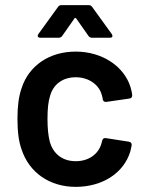

<svg xmlns="http://www.w3.org/2000/svg" viewBox="-20 -720 571 748"><path d="M275 8C379 8 463 -46 488 -131C489 -136 491 -143 493 -154V-157C493 -162 489 -167 482 -168L392 -182H389C384 -182 380 -179 378 -172C378 -171 378 -170 377 -169C377 -167 377 -165 376 -164C365 -120 326 -92 275 -92C223 -92 187 -121 174 -168C168 -191 165 -220 165 -257C165 -295 168 -325 175 -346C187 -391 224 -419 275 -419C324 -419 363 -392 375 -355C376 -351 378 -346 379 -341C380 -339 380 -336 380 -333C382 -326 386 -323 392 -323H394L484 -336C491 -337 495 -341 495 -348V-350C494 -361 491 -371 488 -382C463 -461 379 -519 275 -519C172 -519 92 -464 64 -376C53 -345 48 -306 48 -258C48 -208 53 -168 64 -138C93 -49 172 8 275 8ZM209 -573C215 -573 220 -576 223 -581L270 -648C271 -651 274 -651 277 -648L324 -581C327 -576 332 -573 338 -573H408C415 -573 418 -575 418 -580C418 -583 417 -585 415 -588L339 -693C336 -698 331 -700 325 -700H220C214 -700 209 -698 206 -693L130 -588C128 -585 127 -583 127 -581C127 -578 127 -573 138 -573Z"/></svg>

Font: Barlow SemiBold Numbers
Style: Regular
Weight: 600
Designer: Jeremy Tribby
Foundry: Tribby Type
Version: Version 1.408